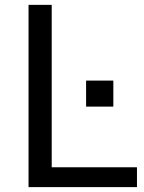

<svg xmlns="http://www.w3.org/2000/svg" viewBox="-20 -765 588 785"><path d="M96.7 0V-745.1H191.4V-81.1H540V0ZM332 -329.1V-435.5H443.4V-329.1Z"/></svg>

Font: Gothic A1 Medium
Style: Regular
Weight: 500
Designer: HanYang I&C Co.,Ltd.
Foundry: HanYang I&C Co.,Ltd.
Version: Version 2.50